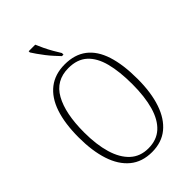

<svg xmlns="http://www.w3.org/2000/svg" viewBox="-275 -1030 1139 1139"><g transform="rotate(-45 295.0 -460.5)"><path d="M295 10Q212 10 157 -35.5Q102 -81 75 -164Q48 -247 48 -359Q48 -476 75.5 -557.5Q103 -639 158.5 -682Q214 -725 296 -725Q379 -725 433.5 -683.5Q488 -642 514.5 -560Q541 -478 541 -358Q541 -244 513 -161.5Q485 -79 430.5 -34.5Q376 10 295 10ZM295 -21Q365 -21 409.5 -61.5Q454 -102 475.5 -177.5Q497 -253 497 -358Q497 -464 477.5 -539Q458 -614 414 -654Q370 -694 296 -694Q191 -694 141.5 -605.5Q92 -517 92 -358Q92 -255 114.5 -179.5Q137 -104 182 -62.5Q227 -21 295 -21ZM319 -771Q306 -785 288 -804.5Q270 -824 253 -846Q236 -868 222 -888Q208 -908 200 -921V-931H255Q264 -909 277 -882Q290 -855 305 -829Q320 -803 332 -784V-771Z"/></g></svg>

Font: Noto Serif Khmer Condensed ExtraLight
Style: Regular
Weight: 250
Width: 3
Designer: Danh Hong and the Monotype Design Team
Foundry: Monotype Imaging Inc.
Version: Version 2.004